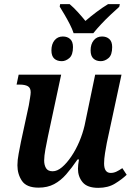

<svg xmlns="http://www.w3.org/2000/svg" viewBox="-20 -896 645 926"><path d="M335 -736Q329 -755 317 -778.5Q305 -802 291.5 -825Q278 -848 268 -864L270 -876H316Q335 -860 355.5 -837.5Q376 -815 392 -795Q416 -816 446 -838.5Q476 -861 501 -876H558L555 -863Q537 -847 513.5 -825Q490 -803 468 -779.5Q446 -756 430 -736ZM278 -601Q255 -601 241.5 -613.5Q228 -626 228 -653Q228 -683 243 -701.5Q258 -720 283 -720Q305 -720 318.5 -707.5Q332 -695 332 -669Q332 -631 314.5 -616Q297 -601 278 -601ZM466 -601Q444 -601 430.5 -613.5Q417 -626 417 -653Q417 -683 432 -701.5Q447 -720 472 -720Q494 -720 507.5 -707.5Q521 -695 521 -669Q521 -631 503.5 -616Q486 -601 466 -601ZM454 10Q401 10 378.5 -17Q356 -44 356 -82Q356 -100 361 -127H354Q326 -86 299.5 -55.5Q273 -25 241 -8Q209 9 166 9Q108 9 86 -23.5Q64 -56 64 -99Q64 -124 70 -155Q76 -186 81 -212L119 -388Q122 -407 125 -424.5Q128 -442 128 -451Q128 -472 114.5 -480Q101 -488 74 -488H60L70 -536H275L211 -237Q205 -209 199 -176Q193 -143 193 -122Q193 -100 202 -85Q211 -70 234 -70Q256 -70 279 -89.5Q302 -109 324 -141.5Q346 -174 362.5 -213Q379 -252 388 -291L439 -536H566L495 -206Q491 -186 486.5 -157.5Q482 -129 482 -108Q482 -62 514 -62Q528 -62 541 -68Q554 -74 570 -85L591 -53Q568 -31 534.5 -10.5Q501 10 454 10Z"/></svg>

Font: Noto Serif SemiCondensed SemiBold
Style: Italic
Weight: 600
Width: 4
Italic angle: -12°
Designer: Monotype Design Team
Foundry: Monotype Imaging Inc.
Version: Version 2.014; ttfautohint (v1.8.4.7-5d5b)